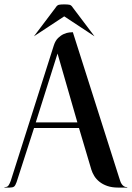

<svg xmlns="http://www.w3.org/2000/svg" viewBox="-20 -850 597 870"><path d="M556.2 -2Q557.1 -2 557.1 -1Q557.1 0 556.2 0H515.6Q487.3 0 466.3 -7.3Q445.3 -14.6 430.7 -26.4Q416 -38.1 407.2 -52.5Q398.4 -66.9 394 -81.1L337.9 -270H134.3L55.2 -24.9Q49.8 -9.3 43.7 -4.6Q37.6 0 23.9 0H1Q0 0 0 -1Q0 -2 1 -2Q13.7 -2 19 -10.3Q24.4 -18.6 28.8 -30.8L224.1 -645Q231 -666 243.4 -678Q255.9 -689.9 269 -695.8Q282.2 -701.7 293.7 -702.9Q305.2 -704.1 310.1 -704.1L520 -44.4Q522.5 -37.1 524.9 -29.5Q527.3 -22 531.5 -15.9Q535.6 -9.8 541.5 -5.9Q547.4 -2 556.2 -2ZM142.1 -295.4H330.6L240.7 -607.4ZM408.2 -685.5 271 -775.9 133.8 -685.5 231.9 -815.4Q238.8 -826.7 247.3 -828.4Q255.9 -830.1 270.5 -830.1H271.5Q286.1 -830.1 294.7 -828.4Q303.2 -826.7 310.1 -815.4Z"/></svg>

Font: Unique
Style: Regular
Weight: 400
Designer: Anna Pocius (aka Artmaker)
Foundry: Anna Pocius
Version: Version 1.000 2013 initial release